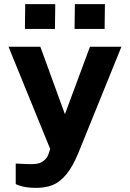

<svg xmlns="http://www.w3.org/2000/svg" viewBox="-20 -743 627 928"><path d="M56 146.5V47.5L107.2 49.8Q163.1 53.5 184.9 38.7Q206.8 23.9 213.4 4.2L214.5 1.5L222.5 -23.2L21.2 -517H175L293.8 -191L414.8 -517H566.8L358.8 -3.8Q331.2 63.1 300.4 100.1Q269.6 137.1 235.1 151.1Q200.6 165 156.2 165Q120.5 165 94.8 159.6Q69.1 154.1 56 146.5ZM341.9 -723H487.1L485.6 -603H340.4ZM101.9 -723H247.1L245.6 -603H100.4Z"/></svg>

Font: Public Sans VF
Style: Regular
Weight: 400
Designer: Pablo Impallari, Rodrigo Fuenzalida (Modified by Dan O. Williams and USWDS)
Version: Version 1.003